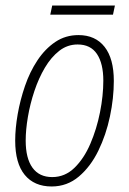

<svg xmlns="http://www.w3.org/2000/svg" viewBox="-20 -665 468 695"><path d="M167 10Q104 10 69.5 -32Q35 -74 35 -156Q35 -200 44 -251.5Q53 -303 70.5 -354Q88 -405 115.5 -446.5Q143 -488 180 -513Q217 -538 264 -538Q325 -538 358.5 -495.5Q392 -453 392 -372Q392 -310 378 -243.5Q364 -177 336 -119.5Q308 -62 265.5 -26Q223 10 167 10ZM169 -24Q215 -24 249.5 -57.5Q284 -91 307 -144.5Q330 -198 342 -258.5Q354 -319 354 -373Q354 -435 331 -469.5Q308 -504 261 -504Q224 -504 194.5 -481Q165 -458 142.5 -420Q120 -382 104.5 -335.5Q89 -289 81 -242Q73 -195 73 -156Q73 -92 97.5 -58Q122 -24 169 -24ZM162 -612 169 -645H396L389 -612Z"/></svg>

Font: Noto Sans Condensed ExtraLight
Style: Italic
Weight: 200
Width: 3
Italic angle: -12°
Designer: Monotype Design Team
Foundry: Monotype Imaging Inc.
Version: Version 2.013; ttfautohint (v1.8.4.7-5d5b)